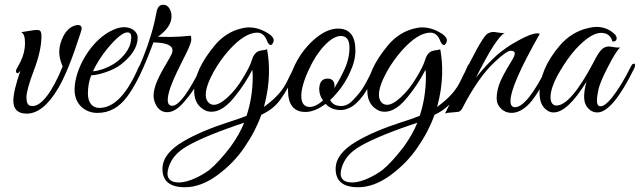

<svg xmlns="http://www.w3.org/2000/svg" viewBox="-20 -470 2686 806"><path d="M323 -349C323 -360 318 -365 307 -365C302 -365 297 -364 292 -362C266 -353 247 -329 235 -291C227 -266 224 -234 243 -191C199 -82 153 -25 118 -25C106 -25 91 -25 91 -62C91 -81 101 -119 122 -174C143 -229 154 -277 154 -318C154 -331 152 -344 139 -344C132 -345 109 -342 69 -335C80 -330 85 -315 85 -289C85 -263 79 -237 66 -211L48 -177C44 -166 53 -153 66 -174C46 -117 36 -74 36 -47C36 -11 55 7 92 7C138 7 182 -28 224 -99C253 -148 284 -225 318 -331L323 -349Z M363 -154C377 -154 397 -158 424 -167C451 -176 471 -187 486 -198C534 -235 558 -273 558 -313C558 -324 552 -335 541 -344C517 -360 489 -359 458 -346C363 -306 293 -180 293 -93C293 -33 336 4 389 4C439 4 481 -19 515 -66C530 -86 545 -112 560 -144C575 -177 583 -194 583 -197C583 -200 582 -201 579 -202C572 -203 567 -199 562 -188C513 -74 458 -17 397 -17C366 -17 349 -41 349 -78C349 -106 354 -131 363 -154ZM531 -314C531 -279 513 -246 476 -215C444 -188 393 -171 370 -171C387 -206 407 -237 430 -265C468 -311 496 -334 515 -334C526 -334 531 -327 531 -314Z M700 -401C700 -409 699 -416 697 -422C690 -441 680 -450 665 -450C650 -450 641 -440 637 -419C626 -358 607 -294 580 -227C553 -160 520 -101 483 -52C482 -49 481 -47 481 -45C481 -35 484 -33 491 -39C530 -76 570 -150 612 -260L624 -292C677 -291 704 -280 704 -259C704 -254 703 -249 701 -244C699 -239 690 -223 673 -194C656 -165 644 -141 636 -121C621 -81 624 -58 628 -46C638 -15 656 1 682 1C705 1 730 -14 755 -45C798 -94 813 -129 830 -164C839 -182 843 -192 843 -195C843 -202 836 -210 827 -193C772 -82 731 -26 703 -26C681 -26 678 -51 695 -102C711 -147 734 -190 749 -221C762 -246 783 -287 783 -304C783 -313 782 -318 781 -320C713 -313 670 -315 643 -316C681 -343 700 -371 700 -401Z M756 316C801 316 847 299 893 265C939 231 977 192 1007 147C1038 102 1061 57 1077 12C1111 -4 1138 -25 1157 -52C1177 -79 1202 -123 1231 -184C1233 -189 1234 -193 1234 -196C1234 -207 1221 -203 1217 -195L1205 -168C1182 -128 1179 -88 1088 -21C1116 -124 1112 -204 1101 -264C1087 -253 1053 -271 1037 -217C1032 -199 1019 -174 999 -141C980 -109 958 -82 935 -61C912 -40 893 -30 878 -30C873 -30 869 -31 864 -33C837 -48 833 -89 877 -169C895 -201 916 -231 941 -259C985 -308 1025 -333 1060 -333C1079 -333 1093 -321 1102 -296C1105 -288 1115 -274 1123 -285C1131 -297 1134 -308 1113 -325C1084 -345 1055 -355 1025 -355C1014 -355 1002 -353 991 -350C949 -340 912 -316 881 -279C824 -210 795 -147 795 -90C795 -47 812 -19 847 -4C885 7 923 -12 962 -60C995 -100 1020 -139 1039 -177C1040 -171 1041 -162 1041 -150C1041 -90 1032 -35 1015 16C999 23 973 32 938 43C861 68 798 95 749 124C691 158 662 196 662 239C662 290 693 316 756 316ZM683 258C683 251 685 242 688 232C698 200 719 174 750 153C793 125 866 93 970 57L1005 45C992 78 973 111 948 146C915 189 885 222 858 244C826 268 771 296 732 296C699 296 683 283 683 258Z M1399 -350C1366 -350 1332 -334 1295 -301C1259 -268 1231 -229 1211 -182C1196 -150 1189 -120 1189 -92C1189 -31 1213 0 1262 0C1288 0 1316 -11 1347 -34C1362 -17 1384 -8 1411 -8C1426 -8 1441 -13 1458 -23C1471 -31 1488 -48 1497 -60C1508 -72 1522 -96 1529 -108C1537 -120 1549 -146 1553 -154L1562 -174L1568 -188C1569 -191 1570 -193 1570 -195C1570 -200 1567 -203 1560 -202C1553 -202 1554 -200 1541 -172C1535 -159 1530 -148 1526 -141C1518 -126 1504 -93 1464 -52C1448 -34 1431 -25 1413 -25C1390 -25 1375 -33 1366 -50C1403 -85 1431 -125 1450 -168C1465 -200 1472 -230 1472 -258C1472 -319 1448 -350 1399 -350ZM1410 -319C1435 -319 1447 -303 1447 -270C1447 -237 1439 -204 1422 -170C1407 -139 1394 -116 1383 -99C1386 -110 1387 -140 1355 -140C1333 -140 1321 -126 1320 -97C1320 -80 1325 -63 1336 -48C1315 -30 1297 -21 1280 -21C1233 -21 1233 -89 1280 -185C1319 -268 1374 -319 1410 -319Z M1483 316C1528 316 1574 299 1620 265C1666 231 1704 192 1734 147C1765 102 1788 57 1804 12C1838 -4 1865 -25 1884 -52C1904 -79 1929 -123 1958 -184C1960 -189 1961 -193 1961 -196C1961 -207 1948 -203 1944 -195L1932 -168C1909 -128 1906 -88 1815 -21C1843 -124 1839 -204 1828 -264C1814 -253 1780 -271 1764 -217C1759 -199 1746 -174 1726 -141C1707 -109 1685 -82 1662 -61C1639 -40 1620 -30 1605 -30C1600 -30 1596 -31 1591 -33C1564 -48 1560 -89 1604 -169C1622 -201 1643 -231 1668 -259C1712 -308 1752 -333 1787 -333C1806 -333 1820 -321 1829 -296C1832 -288 1842 -274 1850 -285C1858 -297 1861 -308 1840 -325C1811 -345 1782 -355 1752 -355C1741 -355 1729 -353 1718 -350C1676 -340 1639 -316 1608 -279C1551 -210 1522 -147 1522 -90C1522 -47 1539 -19 1574 -4C1612 7 1650 -12 1689 -60C1722 -100 1747 -139 1766 -177C1767 -171 1768 -162 1768 -150C1768 -90 1759 -35 1742 16C1726 23 1700 32 1665 43C1588 68 1525 95 1476 124C1418 158 1389 196 1389 239C1389 290 1420 316 1483 316ZM1410 258C1410 251 1412 242 1415 232C1425 200 1446 174 1477 153C1520 125 1593 93 1697 57L1732 45C1719 78 1700 111 1675 146C1642 189 1612 222 1585 244C1553 268 1498 296 1459 296C1426 296 1410 283 1410 258Z M2246 -328C2243 -329 2239 -330 2235 -330C2218 -330 2192 -320 2156 -300C2120 -281 2089 -259 2063 -236C2038 -213 2009 -183 1978 -144C2034 -256 2074 -319 2099 -332C2088 -329 2059 -336 2054 -336C2040 -336 2029 -332 2021 -324C2004 -307 1967 -241 1911 -124C1880 -58 1859 -14 1848 7C1853 4 1862 3 1877 2C1892 1 1901 0 1906 -1C1911 -3 1916 -7 1920 -14C1965 -102 2011 -168 2059 -212C2091 -242 2113 -257 2124 -257C2135 -257 2141 -253 2141 -246C2141 -239 2137 -230 2130 -218C2100 -170 2082 -135 2075 -114C2068 -93 2065 -74 2065 -59C2065 -44 2068 -33 2075 -24C2100 13 2155 17 2203 -36C2228 -63 2258 -113 2293 -184C2303 -193 2293 -218 2279 -193C2222 -78 2176 -20 2142 -20C2129 -20 2123 -29 2123 -46C2123 -90 2164 -184 2246 -328Z M2501 -24C2481 -24 2484 -53 2492 -94C2497 -115 2510 -147 2532 -189C2554 -232 2571 -259 2583 -271C2572 -268 2543 -275 2538 -275C2511 -275 2498 -260 2473 -211C2408 -88 2356 -27 2316 -27C2283 -27 2278 -83 2330 -170C2351 -206 2373 -237 2397 -264C2439 -309 2474 -332 2503 -332C2528 -332 2544 -320 2551 -296C2568 -293 2575 -310 2562 -325C2541 -346 2515 -357 2484 -357C2473 -357 2461 -355 2448 -352C2401 -341 2362 -316 2330 -279C2273 -212 2245 -145 2245 -80C2245 -46 2255 -22 2275 -8C2284 -1 2293 2 2304 2C2343 2 2389 -41 2442 -127C2429 -79 2429 -46 2441 -26C2453 -7 2469 2 2488 2C2530 2 2582 -60 2643 -184C2645 -189 2646 -193 2646 -196C2646 -202 2643 -204 2638 -202C2635 -201 2632 -198 2629 -192C2602 -137 2575 -93 2548 -59C2529 -36 2514 -24 2501 -24Z"/></svg>

Font: VL Great Vibes
Style: Regular
Weight: 400
Designer: Robert E. Leuschke
Foundry: Robert E. Leuschke
Version: Version 1.001